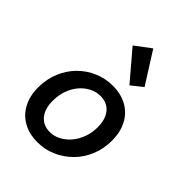

<svg xmlns="http://www.w3.org/2000/svg" viewBox="-230 -927 1059 1059"><g transform="rotate(45 300.0 -397.0)"><path d="M252 12Q186 12 138.5 -15Q91 -42 65.5 -91Q40 -140 40 -205Q40 -270 63 -325Q86 -380 126 -420Q166 -460 217.5 -481.5Q269 -503 324 -503Q390 -503 437.5 -476Q485 -449 510.5 -400Q536 -351 536 -286Q536 -221 513 -166Q490 -111 450 -71.5Q410 -32 359 -10Q308 12 252 12ZM260 -76Q293 -76 323 -92Q353 -108 376.5 -135.5Q400 -163 414 -200.5Q428 -238 428 -282Q428 -344 398.5 -379.5Q369 -415 316 -415Q284 -415 253.5 -399.5Q223 -384 199.5 -356.5Q176 -329 162.5 -291.5Q149 -254 149 -210Q149 -147 178.5 -111.5Q208 -76 260 -76ZM388 -569 245 -737 337 -806 454 -621Z"/></g></svg>

Font: Source Code Pro ExtraLight SemiBold
Style: Italic
Weight: 600
Italic angle: -11°
Monospace: yes
Version: Version 1.016;hotconv 1.0.116;makeotfexe 2.5.65601